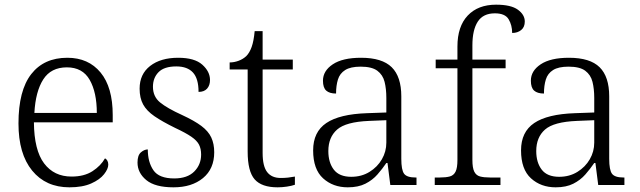

<svg xmlns="http://www.w3.org/2000/svg" viewBox="-20 -791 2737 821"><path d="M277 10Q176 10 117.5 -61.5Q59 -133 59 -263Q59 -404 113.5 -474Q168 -544 268 -544Q358 -544 410 -481Q462 -418 462 -299V-268H125Q126 -149 168.5 -92.5Q211 -36 286 -36Q340 -36 375.5 -59Q411 -82 429 -114Q435 -111 439 -104Q443 -97 443 -87Q443 -69 425 -46Q407 -23 370 -6.5Q333 10 277 10ZM394 -308Q394 -396 363.5 -449.5Q333 -503 266 -503Q198 -503 165 -451.5Q132 -400 127 -308Z M722 10Q643 10 605.5 -21Q568 -52 568 -96Q568 -127 582.5 -139.5Q597 -152 612 -152Q612 -98 636 -63Q660 -28 725 -28Q781 -28 810.5 -57.5Q840 -87 840 -130Q840 -155 831 -172.5Q822 -190 798 -206.5Q774 -223 729 -244Q674 -271 640.5 -294Q607 -317 592 -344.5Q577 -372 577 -412Q577 -474 622 -509Q667 -544 742 -544Q812 -544 845 -514.5Q878 -485 878 -449Q878 -426 865.5 -412Q853 -398 829 -398Q829 -455 805 -481Q781 -507 734 -507Q682 -507 658 -482.5Q634 -458 634 -420Q634 -378 664.5 -353Q695 -328 759 -299Q811 -275 841 -252.5Q871 -230 883.5 -203Q896 -176 896 -140Q896 -69 848 -29.5Q800 10 722 10Z M1167 10Q1099 10 1069 -24Q1039 -58 1039 -143V-494H962V-524Q981 -524 1000 -531Q1019 -538 1033 -551Q1047 -565 1056 -590Q1065 -615 1069 -658H1103V-536H1232V-494H1103V-137Q1103 -80 1122.5 -55Q1142 -30 1180 -30Q1197 -30 1211 -31.5Q1225 -33 1241 -36V-1Q1227 4 1206.5 7Q1186 10 1167 10Z M1467 10Q1404 10 1361.5 -28.5Q1319 -67 1319 -148Q1319 -227 1375.5 -265Q1432 -303 1549 -307L1632 -310V-372Q1632 -411 1624.5 -441Q1617 -471 1593.5 -488.5Q1570 -506 1522 -506Q1479 -506 1456 -491.5Q1433 -477 1425 -451Q1417 -425 1417 -391Q1389 -391 1375 -403.5Q1361 -416 1361 -446Q1361 -488 1403 -516Q1445 -544 1524 -544Q1614 -544 1655 -503.5Q1696 -463 1696 -379V-112Q1696 -64 1708 -48Q1720 -32 1757 -32H1761V0H1649L1637 -94H1632Q1615 -69 1594 -45Q1573 -21 1542.5 -5.5Q1512 10 1467 10ZM1482 -35Q1526 -35 1560 -56Q1594 -77 1613 -110Q1632 -143 1632 -181V-277L1558 -274Q1459 -270 1421.5 -237Q1384 -204 1384 -145Q1384 -96 1407.5 -65.5Q1431 -35 1482 -35Z M1839 0V-32H1861Q1887 -32 1903.5 -36.5Q1920 -41 1928 -57Q1936 -73 1936 -107V-499H1843V-536H1936V-592Q1936 -678 1980 -724.5Q2024 -771 2101 -771Q2165 -771 2194.5 -749.5Q2224 -728 2224 -699Q2224 -675 2208.5 -662.5Q2193 -650 2170 -650Q2170 -683 2155 -708.5Q2140 -734 2096 -734Q2046 -734 2023 -698.5Q2000 -663 2000 -597V-536H2142V-499H2000V-107Q2000 -73 2008 -57Q2016 -41 2032.5 -36.5Q2049 -32 2075 -32H2120V0Z M2356 10Q2293 10 2250.5 -28.5Q2208 -67 2208 -148Q2208 -227 2264.5 -265Q2321 -303 2438 -307L2521 -310V-372Q2521 -411 2513.5 -441Q2506 -471 2482.5 -488.5Q2459 -506 2411 -506Q2368 -506 2345 -491.5Q2322 -477 2314 -451Q2306 -425 2306 -391Q2278 -391 2264 -403.5Q2250 -416 2250 -446Q2250 -488 2292 -516Q2334 -544 2413 -544Q2503 -544 2544 -503.5Q2585 -463 2585 -379V-112Q2585 -64 2597 -48Q2609 -32 2646 -32H2650V0H2538L2526 -94H2521Q2504 -69 2483 -45Q2462 -21 2431.5 -5.5Q2401 10 2356 10ZM2371 -35Q2415 -35 2449 -56Q2483 -77 2502 -110Q2521 -143 2521 -181V-277L2447 -274Q2348 -270 2310.5 -237Q2273 -204 2273 -145Q2273 -96 2296.5 -65.5Q2320 -35 2371 -35Z"/></svg>

Font: Noto Serif Sinhala Light
Style: Regular
Weight: 300
Designer: Jelle Bosma - Monotype Design Team
Foundry: Monotype Imaging Inc.
Version: Version 2.007; ttfautohint (v1.8.4.7-5d5b)